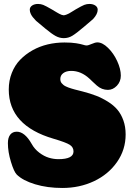

<svg xmlns="http://www.w3.org/2000/svg" viewBox="-20 -935 676 973"><path d="M363.3 -887.2Q394.5 -905.3 407 -910.2Q419.4 -915 433.1 -915Q451.2 -915 463.1 -907Q475.1 -898.9 475.1 -885.7Q475.1 -863.8 451.7 -838.4L405.3 -798.8Q366.2 -765.6 346.4 -753.7Q326.7 -741.7 303.2 -741.7Q281.7 -741.7 261.7 -752.7Q241.7 -763.7 210.4 -789.6L162.6 -829.6Q151.9 -841.3 146.5 -847.7Q141.1 -854 136 -864.5Q130.9 -875 130.9 -885.7Q130.9 -898.9 142.8 -907Q154.8 -915 172.9 -915Q186.5 -915 199 -910.2Q211.4 -905.3 242.7 -887.2Q247.6 -884.3 256.8 -878.7Q266.1 -873 270.5 -870.6Q274.9 -868.2 281.2 -864.7Q287.6 -861.3 292.7 -859.6Q297.9 -857.9 303.2 -857.4Q310.1 -858.4 317.6 -861.3Q325.2 -864.3 329.6 -866.7Q334 -869.1 346.2 -876.7Q358.4 -884.3 363.3 -887.2ZM140.6 -205.6Q154.8 -179.7 179 -161.4Q203.1 -143.1 227.5 -135.7Q252 -128.4 275.9 -128.4Q352.5 -128.4 352.5 -167.5Q352.5 -189 333.5 -201.2Q314.5 -213.4 251.5 -231.9Q24.4 -298.3 24.4 -481.4Q24.4 -526.4 39.8 -565.4Q55.2 -604.5 82.3 -632.3Q109.4 -660.2 145 -680.2Q180.7 -700.2 221.9 -710Q263.2 -719.7 306.6 -719.7Q342.8 -719.7 366.2 -715.8Q389.6 -711.9 400.9 -708.3Q412.1 -704.6 418.5 -704.6Q427.2 -704.6 444.8 -712.4Q462.4 -720.2 473.6 -720.2Q499 -720.2 527.3 -692.6Q555.7 -665 574 -625.2Q592.3 -585.4 592.3 -551.8Q592.3 -521.5 572.3 -500.5Q552.2 -479.5 526.9 -479.5Q495.6 -479.5 470.7 -501.5Q463.4 -507.8 449.7 -520.8Q436 -533.7 433.1 -536.6Q390.6 -575.7 341.3 -575.7Q315.9 -575.7 300.8 -564.5Q285.6 -553.2 285.6 -534.7Q285.6 -528.3 287.4 -522.7Q289.1 -517.1 293.2 -512.7Q297.4 -508.3 301.5 -504.6Q305.7 -501 313.2 -497.3Q320.8 -493.7 326.7 -491.5Q332.5 -489.3 343 -486.1Q353.5 -482.9 360.1 -481.2Q366.7 -479.5 379.6 -476.3Q392.6 -473.1 399.4 -471.2Q437.5 -461.4 467.5 -449.7Q497.6 -438 526.6 -419.9Q555.7 -401.9 574.7 -379.4Q593.8 -356.9 605.2 -325Q616.7 -293 616.7 -253.9Q616.7 -176.3 573 -113.8Q529.3 -51.3 456.3 -16.8Q383.3 17.6 296.4 17.6Q219.7 17.6 157.7 -1.2Q95.7 -20 64.9 -50.3Q50.8 -64.5 35.4 -115Q20 -165.5 20 -209.5Q20 -237.3 31.7 -252.4Q43.5 -267.6 64.9 -267.6Q105.5 -267.6 140.6 -205.6Z"/></svg>

Font: Cooper* Black
Style: Regular
Weight: 900
Designer: Owen Earl
Foundry: indestructible type*
Version: Version 0.001